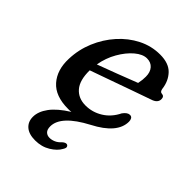

<svg xmlns="http://www.w3.org/2000/svg" viewBox="-201 -567 888 888"><g transform="rotate(45 243.0 -123.0)"><path d="M308.5 157.5Q295.5 182 263.2 201.8Q231 221.5 189 221.5Q148 221.5 126.2 202.5Q104.5 183.5 104.5 151.5Q104.5 117 131 81Q157.5 45 214.5 9.5Q207.5 10.5 202.8 10.5Q198 10.5 193.5 10.5Q110 10.5 69.8 -35.2Q29.5 -81 32.5 -156Q34.5 -217.5 58 -273.5Q81.5 -329.5 120.8 -373.5Q160 -417.5 210.5 -443Q261 -468.5 317.5 -468.5Q374 -468.5 402.5 -438.8Q431 -409 436.5 -363Q439.5 -346.5 450 -346Q467.5 -345.5 467.5 -326.5Q467.5 -301.5 434.5 -291.5Q391.5 -276.5 339.5 -258Q287.5 -239.5 235.2 -220.8Q183 -202 138.5 -186.5Q137.5 -121 165 -89.2Q192.5 -57.5 239.5 -57.5Q284.5 -57.5 323.2 -81.5Q362 -105.5 384 -150.5Q400 -172.5 416 -172.5Q426 -172.5 430.5 -165Q435 -157.5 435 -147Q435 -70.5 319.5 -11Q192.5 56 192.5 126Q192.5 146.5 202.2 156.2Q212 166 227.5 166Q241.5 166 256 159.8Q270.5 153.5 282.5 140Q296 127.5 305.5 130Q311.5 131.5 314 138.2Q316.5 145 308.5 157.5ZM287 -413Q259.5 -413 229.2 -387.5Q199 -362 175 -320.2Q151 -278.5 142.5 -229Q187.5 -245.5 239 -265.2Q290.5 -285 338 -303.5Q341 -318 342 -328.2Q343 -338.5 343 -349.5Q343 -378.5 328 -395.8Q313 -413 287 -413Z"/></g></svg>

Font: Fraunces 9pt S100
Style: Italic
Weight: 400
Italic angle: -16°
Version: Version 1.000; ttfautohint (v1.8.3)